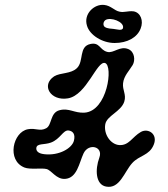

<svg xmlns="http://www.w3.org/2000/svg" viewBox="-20 -730 681 777"><path d="M292 -455C320 -483 298 -542 346 -552C384 -560 383 -528 414 -520C440 -513 465 -546 500 -531C525 -520 528 -486 517 -467C504 -445 481 -423 478 -393C475 -365 492 -348 483 -319C470 -278 412 -262 406 -227C399 -187 427 -146 462 -143C502 -140 515 -176 550 -196C580 -213 620 -187 602 -144C584 -100 544 -102 515 -70C483 -35 465 36 409 25C367 17 364 -43 382 -92C399 -138 338 -152 318 -109C300 -70 292 -9 243 -6C207 -4 189 -41 168 -46C148 -51 102 -43 79 -52C6 -81 32 -196 93 -207C125 -213 141 -197 167 -211C191 -224 182 -274 221 -284C259 -294 281 -272 321 -274C415 -279 439 -465 405 -475C372 -485 331 -345 255 -332C185 -320 145 -385 199 -421C225 -437 267 -430 292 -455ZM127 -131C126 -121 132 -109 159 -106C219 -99 271 -130 279 -160C286 -187 275 -200 257 -202C235 -204 224 -167 186 -153C159 -143 129 -151 127 -131ZM444 -556C495 -556 535 -578 549 -614C562 -646 549 -679 521 -684C497 -687 482 -678 463 -683C443 -687 429 -707 402 -710C362 -715 317 -674 332 -626C343 -588 394 -556 444 -556ZM439 -613C430 -614 414 -614 404 -621C396 -627 397 -642 407 -649C428 -662 482 -642 478 -618C476 -603 452 -612 439 -613Z"/></svg>

Font: PicNic
Style: Regular
Weight: 400
Designer: Mariel Nils
Foundry: Velvetyne Type Foundry
Version: Version 2.000;Glyphs 3.2.3 (3260)